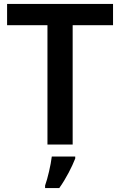

<svg xmlns="http://www.w3.org/2000/svg" viewBox="-20 -734 610 975"><path d="M349 0V-606H554V-714H16V-606H221V0ZM362 71V61H243C238 104 222 172 209 208V221H281C316 172 346 112 362 71Z"/></svg>

Font: Noto Sans Vithkuqi SemiBold
Style: Regular
Weight: 600
Version: Version 1.001